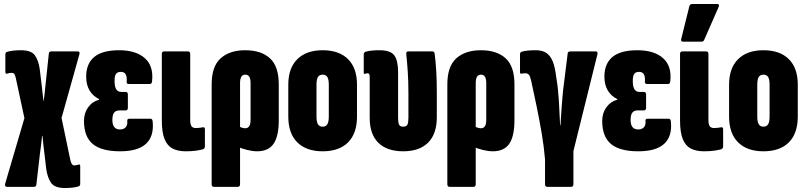

<svg xmlns="http://www.w3.org/2000/svg" viewBox="-20 -756 4062 967"><path d="M307 191Q255 191 237 164.5Q219 138 213 96L204 19Q201 -4 198.5 -26.5Q196 -49 194 -72H192Q190 -49 187 -26.5Q184 -4 181 19L163 175Q161 185 151 185H16Q2 185 6 169L103 -161L60 -361Q57 -375 53 -382Q49 -389 38 -389Q32 -389 26.5 -388Q21 -387 16 -385Q7 -383 7 -394V-482Q7 -492 16 -495Q29 -499 47 -501Q65 -503 85 -503Q138 -503 156 -477Q174 -451 180 -409L190 -326Q192 -306 194.5 -286.5Q197 -267 199 -247H200Q203 -267 205 -286.5Q207 -306 209 -326L226 -487Q228 -497 238 -497H371Q384 -497 380 -483L290 -162L334 49Q337 62 341.5 69.5Q346 77 354 77Q360 77 365.5 75.5Q371 74 376 73Q384 70 384 81V170Q384 180 375 183Q362 187 344.5 189Q327 191 307 191Z M585 6Q491 6 447 -31Q403 -68 403 -147Q403 -186 423.5 -215Q444 -244 479 -254V-257Q448 -272 431 -300.5Q414 -329 414 -370Q414 -435 454.5 -469Q495 -503 580 -503Q664 -503 709 -463.5Q754 -424 746 -348Q745 -333 735 -333H629Q616 -333 618 -346Q622 -394 589 -394Q571 -394 564 -383.5Q557 -373 557 -349Q557 -319 565.5 -306Q574 -293 591 -293H613Q624 -293 624 -280V-213Q624 -200 613 -200H582Q564 -200 555 -189Q546 -178 546 -152Q546 -128 555.5 -116Q565 -104 584 -104Q603 -104 613 -115Q623 -126 621 -146Q619 -158 632 -158H738Q748 -158 749 -143Q756 -69 715 -31.5Q674 6 585 6Z M915 6Q877 6 850 -7.5Q823 -21 809 -55Q795 -89 795 -149V-485Q795 -497 807 -497H926Q938 -497 938 -485V-152Q938 -128 945 -119.5Q952 -111 967 -111Q976 -111 986 -112.5Q996 -114 1003 -115Q1012 -116 1012 -105V-19Q1012 -8 1002 -4Q987 0 966 3Q945 6 915 6Z M1057 185Q1046 185 1046 172V-331Q1046 -422 1091.5 -462.5Q1137 -503 1215 -503Q1295 -503 1339.5 -462.5Q1384 -422 1384 -331V-151Q1384 -70 1358 -32Q1332 6 1275 6Q1252 6 1224 -1Q1196 -8 1172 -19V-124Q1183 -119 1194 -114.5Q1205 -110 1215 -110Q1228 -110 1235 -120Q1242 -130 1242 -153V-337Q1242 -359 1235.5 -369.5Q1229 -380 1215 -380Q1202 -380 1195.5 -369.5Q1189 -359 1189 -337V172Q1189 185 1177 185Z M1605 6Q1523 6 1477.5 -39Q1432 -84 1432 -169V-330Q1432 -413 1477.5 -458Q1523 -503 1605 -503Q1688 -503 1733 -458Q1778 -413 1778 -330V-169Q1778 -84 1733 -39Q1688 6 1605 6ZM1605 -118Q1621 -118 1628.5 -130Q1636 -142 1636 -170V-328Q1636 -357 1628.5 -368.5Q1621 -380 1605 -380Q1589 -380 1581.5 -368.5Q1574 -357 1574 -328V-170Q1574 -142 1581.5 -130Q1589 -118 1605 -118Z M2011 6Q1929 6 1885.5 -37Q1842 -80 1842 -162V-368Q1842 -378 1839.5 -382.5Q1837 -387 1830 -387Q1827 -387 1824 -386Q1821 -385 1818 -384Q1812 -383 1812 -390V-481Q1812 -493 1823 -496Q1838 -500 1855 -501.5Q1872 -503 1891 -503Q1947 -503 1966 -477Q1985 -451 1985 -392V-161Q1985 -138 1990 -128Q1995 -118 2011 -118Q2027 -118 2032 -128.5Q2037 -139 2037 -163V-286Q2037 -346 2033.5 -397.5Q2030 -449 2026 -484Q2025 -497 2036 -497H2157Q2168 -497 2169 -486Q2174 -451 2177 -400.5Q2180 -350 2180 -292V-166Q2180 -81 2136 -37.5Q2092 6 2011 6Z M2244 185Q2233 185 2233 172V-331Q2233 -422 2278.5 -462.5Q2324 -503 2402 -503Q2482 -503 2526.5 -462.5Q2571 -422 2571 -331V-151Q2571 -70 2545 -32Q2519 6 2462 6Q2439 6 2411 -1Q2383 -8 2359 -19V-124Q2370 -119 2381 -114.5Q2392 -110 2402 -110Q2415 -110 2422 -120Q2429 -130 2429 -153V-337Q2429 -359 2422.5 -369.5Q2416 -380 2402 -380Q2389 -380 2382.5 -369.5Q2376 -359 2376 -337V172Q2376 185 2364 185Z M2737 185Q2725 185 2725 172V47Q2720 -15 2708.5 -83Q2697 -151 2683 -218.5Q2669 -286 2656 -346Q2651 -369 2645 -378Q2639 -387 2625 -387Q2617 -387 2607 -385Q2603 -384 2601 -386Q2599 -388 2599 -393V-482Q2599 -494 2609 -496Q2624 -500 2640.5 -501.5Q2657 -503 2679 -503Q2704 -503 2723.5 -494Q2743 -485 2757 -461Q2771 -437 2778 -391Q2784 -355 2787.5 -327.5Q2791 -300 2792 -280Q2794 -264 2795.5 -234Q2797 -204 2798.5 -174Q2800 -144 2801 -125H2803Q2804 -138 2805 -159.5Q2806 -181 2808 -206.5Q2810 -232 2812 -257.5Q2814 -283 2816 -301L2839 -486Q2840 -497 2852 -497H2980Q2992 -497 2989 -483L2868 5V172Q2868 185 2856 185Z M3195 6Q3101 6 3057 -31Q3013 -68 3013 -147Q3013 -186 3033.5 -215Q3054 -244 3089 -254V-257Q3058 -272 3041 -300.5Q3024 -329 3024 -370Q3024 -435 3064.5 -469Q3105 -503 3190 -503Q3274 -503 3319 -463.5Q3364 -424 3356 -348Q3355 -333 3345 -333H3239Q3226 -333 3228 -346Q3232 -394 3199 -394Q3181 -394 3174 -383.5Q3167 -373 3167 -349Q3167 -319 3175.5 -306Q3184 -293 3201 -293H3223Q3234 -293 3234 -280V-213Q3234 -200 3223 -200H3192Q3174 -200 3165 -189Q3156 -178 3156 -152Q3156 -128 3165.5 -116Q3175 -104 3194 -104Q3213 -104 3223 -115Q3233 -126 3231 -146Q3229 -158 3242 -158H3348Q3358 -158 3359 -143Q3366 -69 3325 -31.5Q3284 6 3195 6Z M3525 6Q3487 6 3460 -7.5Q3433 -21 3419 -55Q3405 -89 3405 -149V-485Q3405 -497 3417 -497H3536Q3548 -497 3548 -485V-152Q3548 -128 3555 -119.5Q3562 -111 3577 -111Q3586 -111 3596 -112.5Q3606 -114 3613 -115Q3622 -116 3622 -105V-19Q3622 -8 3612 -4Q3597 0 3576 3Q3555 6 3525 6ZM3421 -546Q3407 -546 3411 -560L3452 -725Q3455 -736 3468 -736H3591Q3606 -736 3599 -720L3527 -556Q3524 -546 3511 -546Z M3825 6Q3743 6 3697.5 -39Q3652 -84 3652 -169V-330Q3652 -413 3697.5 -458Q3743 -503 3825 -503Q3908 -503 3953 -458Q3998 -413 3998 -330V-169Q3998 -84 3953 -39Q3908 6 3825 6ZM3825 -118Q3841 -118 3848.5 -130Q3856 -142 3856 -170V-328Q3856 -357 3848.5 -368.5Q3841 -380 3825 -380Q3809 -380 3801.5 -368.5Q3794 -357 3794 -328V-170Q3794 -142 3801.5 -130Q3809 -118 3825 -118Z"/></svg>

Font: Sofia Sans Extra Condensed Black
Style: Regular
Weight: 900
Designer: Botio Nikoltchev, Ani Petrova
Foundry: lettersoup
Version: Version 4.101